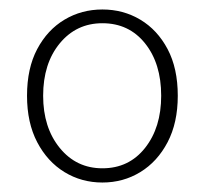

<svg xmlns="http://www.w3.org/2000/svg" viewBox="-20 -827 435 405"><path d="M196 -442Q152 -442 116 -464Q80 -486 58.5 -527Q37 -568 37 -625Q37 -683 58.5 -723.5Q80 -764 116 -785.5Q152 -807 196 -807Q240 -807 276 -785.5Q312 -764 333.5 -723.5Q355 -683 355 -625Q355 -568 333.5 -527Q312 -486 276 -464Q240 -442 196 -442ZM196 -472Q252 -472 286 -515Q320 -558 320 -625Q320 -693 286 -735.5Q252 -778 196 -778Q141 -778 106 -735.5Q71 -693 71 -625Q71 -558 106 -515Q141 -472 196 -472Z"/></svg>

Font: Noto Sans TC Thin Thin
Style: Regular
Weight: 250
Version: Version 2.004-H2;hotconv 1.0.118;makeotfexe 2.5.65603